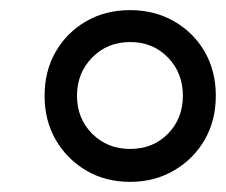

<svg xmlns="http://www.w3.org/2000/svg" viewBox="-20 -644 446 379"><path d="M237 -285Q188 -285 150 -307.5Q112 -330 90 -368Q68 -406 68 -455Q68 -504 90 -542Q112 -580 150 -602Q188 -624 237 -624Q285 -624 323.5 -602Q362 -580 384 -542Q406 -504 406 -455Q406 -406 384 -368Q362 -330 323.5 -307.5Q285 -285 237 -285ZM237 -350Q282 -350 311.5 -380Q341 -410 341 -455Q341 -500 311.5 -530.5Q282 -561 237 -561Q192 -561 162 -530.5Q132 -500 132 -455Q132 -410 162 -380Q192 -350 237 -350Z"/></svg>

Font: Piazzolla SC
Style: Bold Italic
Weight: 700
Italic angle: -11.3°
Designer: Juan Pablo del Peral
Foundry: Huerta Tipografica
Version: Version 1.330